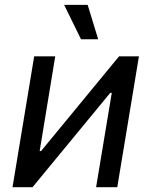

<svg xmlns="http://www.w3.org/2000/svg" viewBox="-20 -781 632 801"><path d="M469.2 0H380.9L446.3 -393.6H439.9L115.7 0H32.2L122.6 -545.9H210.4L145.5 -150.9H151.4L476.6 -545.9H559.6ZM317.9 -617.2 247.6 -760.7H345.7L389.6 -617.2Z"/></svg>

Font: Inter
Style: Italic
Weight: 400
Italic angle: -9.3988°
Designer: Rasmus Andersson
Foundry: rsms
Version: Version 4.001;git-66647c0bb